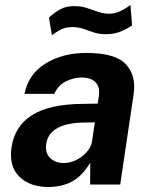

<svg xmlns="http://www.w3.org/2000/svg" viewBox="-20 -739 606 769"><path d="M173.5 10Q100.5 10 58 -31Q15.5 -72 26 -148Q38.5 -233 107.2 -277.2Q176 -321.5 309.5 -323L371.5 -324L376 -355Q381 -391.5 362 -410.2Q343 -429 304.5 -428.5Q274.5 -428 243.8 -413Q213 -398 197.5 -363H78Q94 -443 162.8 -485Q231.5 -527 326 -527Q441.5 -527 483.8 -482Q526 -437 515.5 -363.5L461.5 0H341L341.5 -87.5Q307.5 -31.5 266.2 -10.8Q225 10 173.5 10ZM235.5 -86Q261 -86 285.5 -98.2Q310 -110.5 327.5 -130.2Q345 -150 348.5 -172.5L360 -249L310 -248Q275.5 -247.5 244 -239.5Q212.5 -231.5 191.2 -212.8Q170 -194 165 -162.5Q160 -126.5 180.8 -106.2Q201.5 -86 235.5 -86ZM188 -598 176 -668.5Q197 -688 220.2 -701.2Q243.5 -714.5 277.5 -714.5Q304.5 -714.5 327.8 -707Q351 -699.5 372.8 -691.8Q394.5 -684 417 -684Q441.5 -684 463.8 -695.2Q486 -706.5 502.5 -719L509 -637.5Q491.5 -624.5 464.2 -613.2Q437 -602 404.5 -602Q377.5 -602 356.2 -609Q335 -616 314.5 -623.2Q294 -630.5 269.5 -630.5Q245 -630.5 227.2 -622.2Q209.5 -614 188 -598Z"/></svg>

Font: Public Sans
Style: Bold Italic
Weight: 700
Italic angle: -8°
Designer: The Public Sans project authors (U.S. Web Design System). Libre Franklin designed by Pablo Impallari and Rodrigo Fuenzal
Version: Version 1.008; ttfautohint (v1.8.1) -l 8 -r 50 -G 200 -x 14 